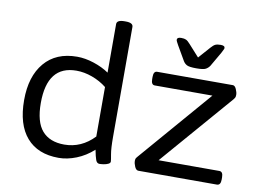

<svg xmlns="http://www.w3.org/2000/svg" viewBox="-80 -872 1336 997"><g transform="rotate(10 588.0 -373.0)"><path d="M285 6Q175 6 116 -62Q57 -130 57 -259Q57 -384 118 -456Q179 -528 290 -528Q332 -528 378 -513Q424 -498 459 -474V-730Q459 -752 500 -752H506Q545 -752 545 -730V-151Q545 -89 550.5 -59Q556 -29 556 -22Q556 -14 545.5 -9Q535 -4 522 -2Q509 0 500 0Q486 0 480 -16.5Q474 -33 467 -69Q426 -32 378 -13Q330 6 285 6ZM302 -67Q392 -67 459 -137V-398Q425 -425 382.5 -440.5Q340 -456 299 -456Q145 -456 145 -259Q145 -159 185 -113Q225 -67 302 -67ZM705 0Q693 0 685.5 -17Q678 -34 678 -48Q678 -53 679 -57.5Q680 -62 688 -71L1016 -451H712Q693 -451 693 -481V-493Q693 -523 712 -523H1111Q1122 -523 1129.5 -506Q1137 -489 1137 -476Q1137 -470 1136 -465.5Q1135 -461 1128 -452L799 -72H1119Q1139 -72 1139 -42V-30Q1139 0 1119 0ZM1013 -718Q1035 -718 1035 -705Q1035 -701 1031 -694Q1027 -687 1023 -678L979 -602Q971 -590 958.5 -583Q946 -576 909 -576Q871 -576 858.5 -583Q846 -590 839 -602L795 -678Q790 -687 786.5 -694Q783 -701 783 -705Q783 -718 805 -718Q821 -718 830.5 -713.5Q840 -709 853 -694L908 -633L962 -694Q975 -709 985 -713.5Q995 -718 1013 -718Z"/></g></svg>

Font: Asap Semi Expanded
Style: Regular
Weight: 400
Width: 6
Designer: Pablo Cosgaya
Foundry: Omnibus-Type
Version: Version 3.001; ttfautohint (v1.8.4.7-5d5b)